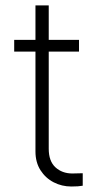

<svg xmlns="http://www.w3.org/2000/svg" viewBox="-20 -677 366 706"><path d="M270.5 -487.3H159.2V-129.9Q159.2 -84.5 183.8 -61.8Q208.5 -39.1 246.1 -39.1L284.2 -40V5.9Q269.5 8.8 242.2 8.8Q207.5 8.8 177.5 -6.6Q147.5 -22 128.9 -51Q110.4 -80.1 110.4 -120.1V-487.3H32.2V-530.3H110.4V-657.2H159.2V-530.3H270.5Z"/></svg>

Font: Pretendard GOV ExtraLight
Style: Regular
Weight: 200
Designer: Base glyphs from Inter by Rasmus Andersson; Hangeul glyphs from Noto Sans CJK(Source Han Sans) by Jang Soo-young and Kan
Foundry: Kil Hyung-jin
Version: Version 1.309